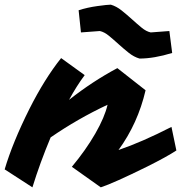

<svg xmlns="http://www.w3.org/2000/svg" viewBox="-101 -776 776 823"><path d="M195 -348Q295 -427 402 -484L523 -389Q490 -247 407 -133Q507 -167 634 -232L655 -131Q614 -104 530 -62Q386 9 331 27L207 -61Q267 -133 307.5 -203.5Q348 -274 360 -327Q232 -267 116 -187Q70 -77 38 27L-81 -50Q-47 -165 25 -309Q90 -438 161 -527L262 -454Q227 -407 195 -348ZM637 -549Q559 -525 497 -525Q473 -532 451 -549.5Q429 -567 407.5 -586.5Q386 -606 366 -622.5Q346 -639 327 -643L246 -637L236 -732Q273 -744 316.5 -750Q360 -756 374 -756Q398 -749 420.5 -731Q443 -713 464.5 -693.5Q486 -674 506 -657.5Q526 -641 545 -637L625 -643Z"/></svg>

Font: Vampiro One
Style: Regular
Weight: 400
Designer: Riccardo De Franceschi
Foundry: Sorkin Type Co.
Version: Version 1.002